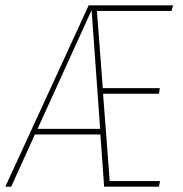

<svg xmlns="http://www.w3.org/2000/svg" viewBox="-41 -701 688 721"><path d="M603 -660H323L345 -370H559L556 -349H346L371 -21H560L556 0H350L336 -196H90L1 0H-21L292 -681H609ZM335 -217 303 -663 100 -217Z"/></svg>

Font: Fira Sans Extra Condensed Thin
Style: Italic
Weight: 250
Width: 3
Italic angle: -8°
Designer: Carrois Corporate & Edenspiekermann AG
Foundry: Carrois Corporate GbR & Edenspiekermann AG
Version: Version 4.203